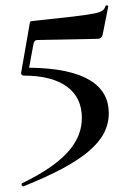

<svg xmlns="http://www.w3.org/2000/svg" viewBox="-20 -527 473 706"><path d="M87 -278 103 -365C105 -375 109 -380 118 -380L330 -384C347 -384 354 -385 358 -402L378 -503C379 -508 369 -509 368 -505C358 -478 356 -477 102 -450C90 -449 90 -448 89 -439L58 -261C56 -255 60 -249 67 -249C207 -249 281 -192 281 -94C281 -15 233 64 61 147C56 150 62 160 67 158C288 69 380 -7 380 -111C380 -211 296 -276 87 -278Z"/></svg>

Font: Cormorant SC Semi
Style: Regular
Weight: 600
Designer: Christian Thalmann (Catharsis Fonts)
Version: Version 1.000;PS 001.000;hotconv 1.0.70;makeotf.lib2.5.58329